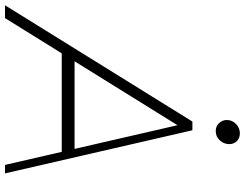

<svg xmlns="http://www.w3.org/2000/svg" viewBox="-176 -832 955 748"><g transform="rotate(90 301.0 -457.5)"><path d="M-53 0 400 -730H434L602 0H569L409 -695L423 -686L-3 0ZM114 -221 123 -271H532L523 -221ZM437 -821Q418 -821 406 -834Q394 -847 394 -864Q394 -885 409.5 -900Q425 -915 446 -915Q465 -915 476.5 -903Q488 -891 488 -874Q488 -853 473.5 -837Q459 -821 437 -821Z"/></g></svg>

Font: Savate ExtraLight
Style: Italic
Weight: 200
Italic angle: -11°
Designer: Max Esnée
Foundry: Plomb Type
Version: Version 2.000